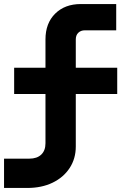

<svg xmlns="http://www.w3.org/2000/svg" viewBox="-20 -750 640 950"><path d="M0 180V35H125Q163 35 184 15Q205 -5 205 -41V-285H50V-415H205V-555Q205 -635 253 -682.5Q301 -730 380 -730H555V-600H400Q380 -600 367.5 -588Q355 -576 355 -555V-415H560V-285H355V-25Q355 35 324.5 81.5Q294 128 240 154Q186 180 115 180Z"/></svg>

Font: JetBrains Mono NL ExtraBold
Style: Regular
Weight: 800
Designer: Philipp Nurullin, Konstantin Bulenkov
Foundry: JetBrains
Version: Version 2.304; ttfautohint (v1.8.4.7-5d5b)